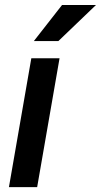

<svg xmlns="http://www.w3.org/2000/svg" viewBox="-20 -767 414 787"><path d="M118.7 -598.6H219.2L373.5 -746.6H234.4ZM224.1 -528.3H108.4L16.6 0H132.3Z"/></svg>

Font: Roboto Medium
Style: Italic
Weight: 500
Italic angle: -12°
Designer: Google
Version: Version 2.137; 2017